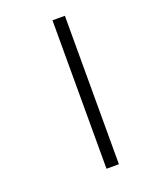

<svg xmlns="http://www.w3.org/2000/svg" viewBox="-121 -689 595 756"><g transform="rotate(-20 176.0 -311.0)"><path d="M193 0H245V-622H193Z"/></g></svg>

Font: Noto Sans Bengali SemiCondensed Light
Style: Regular
Weight: 300
Width: 4
Designer: Joana Ranito - Universal Thirst; Jelle Bosma - Monotype Design Team
Foundry: Universal Thirst ehf.
Version: Version 3.000